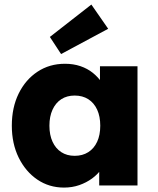

<svg xmlns="http://www.w3.org/2000/svg" viewBox="-20 -827 704 856"><path d="M265.3 9.3Q199 9.3 146.5 -26.3Q94 -62 63.3 -124.3Q32.7 -186.7 32.7 -266.7Q32.7 -347.7 63.2 -409.8Q93.7 -472 147.2 -507.3Q200.7 -542.7 269.7 -542.7Q307.3 -542.7 338.7 -532Q370 -521.3 393.8 -502.2Q417.7 -483 434.5 -458Q451.3 -433 460.7 -404.3L425.7 -407.7V-531.7H593V0H422.3V-129L460.3 -128.7Q451.7 -100.3 433.8 -75.2Q416 -50 390.5 -31.3Q365 -12.7 333.5 -1.7Q302 9.3 265.3 9.3ZM313 -132.3Q348 -132.3 373.7 -148.7Q399.3 -165 413.2 -195.2Q427 -225.3 427 -266.7Q427 -307.7 413.2 -338Q399.3 -368.3 373.7 -384.7Q348 -401 313 -401Q278.3 -401 253.2 -384.7Q228 -368.3 214.2 -338Q200.3 -307.7 200.3 -266.7Q200.3 -225.3 214.2 -195.2Q228 -165 253.2 -148.7Q278.3 -132.3 313 -132.3ZM252.3 -586 202.3 -662.3 387.3 -806.7 462.3 -698.7Z"/></svg>

Font: Lexend Medium
Style: Regular
Weight: 500
Designer: Bonnie Shaver-Troup, Thomas Jockin
Foundry: Lexend
Version: Version 1.005